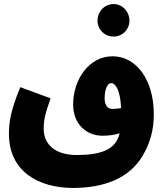

<svg xmlns="http://www.w3.org/2000/svg" viewBox="-20 -737 812 945"><path d="M539 -557C583 -557 617 -592 617 -635C617 -680 583 -717 539 -717C494 -717 460 -680 460 -635C460 -592 494 -557 539 -557ZM339 188C490 188 617 142 683 28C717 -31 737 -92 737 -175C737 -344 651 -460 534 -460C419 -460 340 -347 340 -222C340 -127 405 -69 484 -69C514 -69 543 -73 569 -81C567 -72 564 -65 561 -57C538 -3 480 26 358 26C255 26 195 -23 195 -104C195 -144 201 -175 229 -253L80 -308C31 -190 24 -133 24 -78C24 110 174 188 339 188ZM495 -252C495 -296 508 -328 527 -328C548 -328 572 -295 576 -205C561 -202 545 -201 532 -201C508 -201 495 -223 495 -252Z"/></svg>

Font: Noto Sans Arabic UI XCn Bk
Style: Regular
Weight: 900
Width: 2
Designer: Monotype Design Team, Nadine Chahine and Nizar Qandah
Foundry: Monotype Imaging Inc.
Version: Version 2.010